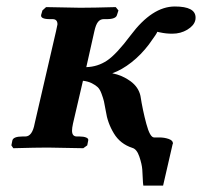

<svg xmlns="http://www.w3.org/2000/svg" viewBox="-20 -456 623 592"><path d="M152.8 -359.9 86.9 -75.2Q79.6 -35.2 58.1 -35.2H49.8Q21 -35.2 18.1 -22.9L15.1 -7.8L21 1Q91.8 -1 127 -1L236.8 1L249 -7.8L252 -22.9Q253.4 -28.8 245.6 -32Q237.8 -35.2 225.1 -35.2H216.8Q202.1 -35.2 202.1 -53.2Q202.1 -61.5 205.1 -75.2L235.8 -207Q252 -205.1 263.4 -199.2Q274.9 -193.4 281.5 -187Q288.1 -180.7 293.2 -166.7Q298.3 -152.8 300.5 -143.6Q302.7 -134.3 306.2 -113.8Q311.5 -77.1 331.1 -44.7Q350.6 -12.2 388.2 0Q401.9 3.9 409.7 27.1Q417.5 50.3 418.7 66.7Q419.9 83 420.9 107.9Q420.9 108.4 421.4 111.6Q421.9 114.7 421.9 116.2H482.9L512.2 -11.2Q513.2 -12.2 513.2 -14.2Q513.2 -22.9 500 -27.6Q486.8 -32.2 471.2 -32.2H455.1Q442.4 -32.2 431.2 -74.2Q419.9 -116.2 413.1 -160.2Q407.2 -187.5 382.1 -205.8Q356.9 -224.1 326.2 -230Q356 -240.7 385.5 -263.9Q415 -287.1 439 -318.8Q465.8 -355.5 464.8 -357.9Q466.3 -357.9 474.1 -356Q491.7 -352.1 511.2 -352.1Q537.1 -352.1 557.6 -364.5Q578.1 -377 582 -393.1Q583 -396 583 -401.9Q583 -436 519 -436Q449.2 -436 382.8 -347.2Q338.9 -288.6 310.1 -269.3Q281.2 -250 246.1 -249L271 -359.9Q275.4 -379.9 282.2 -388.4Q289.1 -397 299.8 -397H309.1Q337.9 -397 340.8 -410.2L345.2 -423.8L336.9 -434.1Q266.1 -432.1 227.1 -432.1L122.1 -434.1L110.8 -423.8L106.9 -410.2Q104 -397 133.8 -397H142.1Q157.2 -397 157.2 -380.9Z"/></svg>

Font: Linux Libertine
Style: Bold Italic
Weight: 700
Italic angle: -11.5°
Designer: Philipp H. Poll
Foundry: Philipp H. Poll
Version: Version 4.0.5